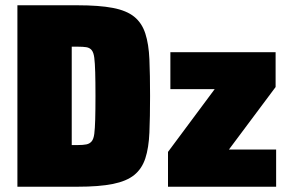

<svg xmlns="http://www.w3.org/2000/svg" viewBox="-20 -708 1099 728"><path d="M46 0V-688H273Q356 -688 408 -678Q460 -668 489 -644.5Q518 -621 531 -581Q544 -541 546.5 -483Q549 -425 549 -344Q549 -264 546.5 -205.5Q544 -147 531 -107.5Q518 -68 489 -44.5Q460 -21 408 -10.5Q356 0 273 0ZM252 -158H275Q295 -158 307.5 -160.5Q320 -163 327.5 -172Q335 -181 337.5 -200.5Q340 -220 341 -255Q342 -290 342 -344Q342 -399 341 -434Q340 -469 337.5 -489Q335 -509 327.5 -518Q320 -527 307.5 -529Q295 -531 275 -531H252ZM617 0V-132L794 -370H626V-510H1025V-378L848 -141H1027V0Z"/></svg>

Font: Saira SemiCondensed Black
Style: Regular
Weight: 900
Width: 4
Designer: Hector Gatti with collaboration of the Omnibus-Type team
Foundry: Omnibus-Type
Version: Version 1.101